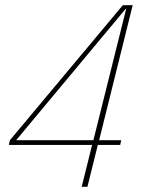

<svg xmlns="http://www.w3.org/2000/svg" viewBox="-20 -718 590 738"><path d="M334 -161H14L18 -179L452 -698H490L361 -179H446L442 -161H356L316 0H294ZM42 -179H339L465 -684H463Z"/></svg>

Font: IBM Plex Serif Thin
Style: Italic
Weight: 100
Italic angle: -14°
Designer: Mike Abbink, Paul van der Laan, Pieter van Rosmalen
Foundry: Bold Monday
Version: Version 3.001